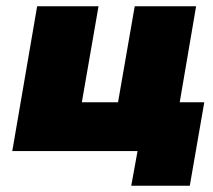

<svg xmlns="http://www.w3.org/2000/svg" viewBox="-20 -480 676 610"><path d="M551 -155 603 -460H408L355 -155H240L293 -460H98L19 0H417L397 110H583L629 -155Z"/></svg>

Font: Jost* Black
Style: Italic
Weight: 900
Italic angle: -10°
Version: Version 3.7